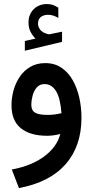

<svg xmlns="http://www.w3.org/2000/svg" viewBox="-20 -686 470 970"><path d="M159.2 -491.2Q143.6 -506.8 133.8 -526.4Q124 -545.9 124 -572.3Q124 -591.3 129.4 -606.4Q134.8 -621.6 144 -632.8Q157.2 -648.9 176 -657.2Q194.8 -665.5 214.8 -665.5Q235.4 -665.5 248 -660.6Q260.7 -655.8 274.4 -647.5L274.9 -595.7Q260.3 -603.5 248.3 -607.4Q236.3 -611.3 221.7 -611.3Q212.9 -611.3 202.9 -608.6Q192.9 -606 185.1 -599.1Q171.9 -587.4 171.9 -565.9Q172.4 -550.3 182.9 -536.1Q193.4 -522 217.3 -515.1Q219.7 -514.6 222.2 -513.7Q224.6 -512.7 227.5 -512.7Q230 -512.7 231.9 -513.2L293.5 -525.9V-474.6L105.5 -429.7V-479ZM284.7 -9.3Q270 -4.9 251.2 -2.4Q232.4 0 218.8 0Q132.3 0 85.2 -38.3Q38.1 -76.7 38.1 -154.3Q38.1 -191.4 48.3 -229Q58.6 -266.6 79.6 -297.9Q100.6 -329.1 132.8 -348.1Q165 -367.2 209 -367.2Q256.3 -367.2 291 -343.5Q325.7 -319.8 347.9 -280Q370.1 -240.2 380.9 -191.2Q391.6 -142.1 391.6 -90.8Q391.6 52.2 311.5 143.6Q231.4 234.9 75.7 264.2L39.6 170.4Q140.6 151.4 204.3 103.5Q268.1 55.7 284.7 -9.3ZM290.5 -114.3Q284.7 -191.4 262.7 -226.3Q240.7 -261.2 205.1 -261.2Q179.7 -261.2 165 -243.4Q150.4 -225.6 144.3 -201.2Q138.2 -176.8 138.2 -156.7Q138.2 -128.9 156.5 -117.2Q174.8 -105.5 221.2 -105.5Q237.8 -105.5 255.6 -107.7Q273.4 -109.9 290.5 -114.3Z"/></svg>

Font: Vazir Medium WOL-UI
Style: Medium-WOL-UI
Weight: 500
Designer: Saber Rastikerdar
Foundry: Saber Rastikerdar
Version: Version 30.1.0